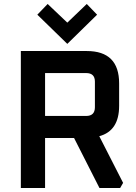

<svg xmlns="http://www.w3.org/2000/svg" viewBox="-20 -947 685 967"><path d="M85 0V-690H417Q580 -690 580 -527V-414Q580 -288 480 -261L600 -26L585 0H481L353 -252H207V0ZM207 -363H414Q458 -363 458 -407V-536Q458 -579 414 -579H207ZM168 -873 220 -927 319 -833 417 -927 469 -873 319 -726Z"/></svg>

Font: Oxanium ExtraLight SemiBold
Style: Regular
Weight: 600
Version: Version 2.000